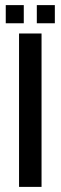

<svg xmlns="http://www.w3.org/2000/svg" viewBox="-20 -731 237 751"><path d="M54.5 0V-600H142.5V0ZM124 -640V-711H194.5V-640ZM2.5 -640V-711H73V-640Z"/></svg>

Font: Big Shoulders Stencil Text Medium
Style: Regular
Weight: 500
Designer: Patric King
Foundry: XO Type Co
Version: Version 1.000